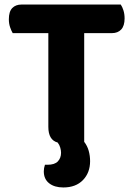

<svg xmlns="http://www.w3.org/2000/svg" viewBox="-20 -626 590 846"><path d="M351 -480V-1Q365 17 371 39Q377 61 377 84Q377 135 345.5 167.5Q314 200 259 200Q220 200 196.5 181.5Q173 163 173 129Q173 115 178 100H189Q221 100 235 85Q249 70 249 47Q249 37 245.5 24.5Q242 12 234 2Q193 -9 193 -67V-480H36Q30 -490 24.5 -506Q19 -522 19 -541Q19 -575 34 -590.5Q49 -606 75 -606H512Q519 -596 524 -580Q529 -564 529 -545Q529 -512 514 -496Q499 -480 473 -480Z"/></svg>

Font: Baloo Bhai 2
Style: Bold
Weight: 700
Designer: Supriya Tembe, Noopur Datye and Ek Type
Foundry: Ek Type
Version: Version 1.640;PS 1.000;hotconv 16.6.51;makeotf.lib2.5.65220;